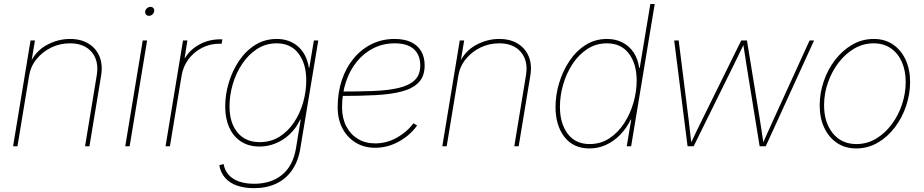

<svg xmlns="http://www.w3.org/2000/svg" viewBox="-20 -748 4728 982"><path d="M128.9 -360.8 69.3 0H46.9L136.2 -541H158.7L139.2 -423.8H133.3Q161.6 -486.3 218.8 -517.6Q275.9 -548.8 337.9 -548.8Q394 -548.8 432.9 -524.9Q471.7 -501 489 -459Q506.3 -417 497.1 -360.8L437.5 0H415L474.6 -361.3Q487.3 -435.5 449.5 -481Q411.6 -526.4 337.9 -526.4Q286.6 -526.4 242.2 -504.9Q197.8 -483.4 167.2 -446Q136.7 -408.7 128.9 -360.8Z M620.6 0 710 -541H732.4L643.1 0ZM741.7 -667Q732.4 -667 726.8 -673.8Q721.2 -680.7 722.7 -689.9Q724.1 -699.7 732.2 -706.3Q740.2 -712.9 749.5 -712.9Q759.3 -712.9 764.6 -706.3Q770 -699.7 768.6 -689.9Q767.1 -680.7 759.3 -673.8Q751.5 -667 741.7 -667Z M826.7 0 916 -541H938.5L924.3 -452.1H926.8Q953.1 -495.6 1001.2 -521.2Q1049.3 -546.9 1105.5 -546.9Q1109.9 -546.9 1111.3 -546.9Q1112.8 -546.9 1117.2 -546.9L1113.8 -524.4Q1111.3 -524.4 1108.9 -524.4Q1106.4 -524.4 1102.1 -524.4Q1054.2 -524.4 1012.9 -503.2Q971.7 -481.9 944.1 -445.1Q916.5 -408.2 908.7 -360.4L849.1 0Z M1278.8 214.4Q1230.5 214.4 1192.9 201.4Q1155.3 188.5 1131.8 162.1Q1108.4 135.7 1101.6 97.2L1123.5 90.8Q1129.9 125 1150.4 147.2Q1170.9 169.4 1203.9 180.7Q1236.8 191.9 1279.8 191.9Q1367.2 191.9 1423.3 145.5Q1479.5 99.1 1494.1 8.8L1518.1 -136.7H1515.6Q1494.6 -92.3 1461.7 -61.3Q1428.7 -30.3 1388.9 -14.4Q1349.1 1.5 1307.6 1.5Q1252.4 1.5 1213.1 -23.9Q1173.8 -49.3 1152.8 -95.5Q1131.8 -141.6 1131.8 -203.6Q1131.8 -263.7 1149.9 -324.5Q1168 -385.3 1202.1 -436.3Q1236.3 -487.3 1285.2 -518.1Q1334 -548.8 1395.5 -548.8Q1429.2 -548.8 1457.3 -538.3Q1485.4 -527.8 1506.6 -508.3Q1527.8 -488.8 1541.3 -461.7Q1554.7 -434.6 1559.6 -401.4H1562L1585.4 -541H1607.9L1516.1 10.7Q1505.4 77.1 1473.4 122.8Q1441.4 168.5 1392.1 191.4Q1342.8 214.4 1278.8 214.4ZM1308.1 -21Q1365.2 -21 1409.4 -48.8Q1453.6 -76.7 1484.1 -122.6Q1514.6 -168.5 1530.5 -224.4Q1546.4 -280.3 1546.4 -337.4Q1546.4 -421.4 1507.1 -473.9Q1467.8 -526.4 1395 -526.4Q1339.4 -526.4 1294.9 -497.6Q1250.5 -468.8 1218.8 -421.4Q1187 -374 1170.4 -317.1Q1153.8 -260.3 1153.8 -204.1Q1153.8 -120.1 1194.6 -70.6Q1235.4 -21 1308.1 -21Z M1898.9 7.8Q1842.3 7.8 1799.1 -18.6Q1755.9 -44.9 1731.4 -91.6Q1707 -138.2 1707 -199.2Q1707 -274.4 1728.3 -338.1Q1749.5 -401.9 1788.8 -449.2Q1828.1 -496.6 1881.3 -522.7Q1934.6 -548.8 1998.5 -548.8Q2048.3 -548.8 2082.5 -532.5Q2116.7 -516.1 2134.3 -485.8Q2151.9 -455.6 2151.9 -413.6Q2151.9 -358.4 2121.8 -326.9Q2091.8 -295.4 2036.1 -280.5Q1980.5 -265.6 1901.6 -261.5Q1822.8 -257.3 1726.1 -257.3V-279.8Q1816.9 -279.8 1891.1 -282.7Q1965.3 -285.6 2018.6 -298.1Q2071.8 -310.5 2100.6 -337.6Q2129.4 -364.7 2129.4 -412.6Q2129.4 -467.3 2096.4 -496.8Q2063.5 -526.4 1998.5 -526.4Q1939.9 -526.4 1890.6 -501.7Q1841.3 -477.1 1805.2 -432.9Q1769 -388.7 1749.3 -329.1Q1729.5 -269.5 1729.5 -199.2Q1729.5 -143.6 1751 -102.1Q1772.5 -60.5 1810.5 -37.6Q1848.6 -14.6 1898.9 -14.6Q1957.5 -14.6 2009.5 -43.7Q2061.5 -72.8 2094.7 -117.7L2113.3 -106Q2077.6 -56.2 2020.3 -24.2Q1962.9 7.8 1898.9 7.8Z M2324.2 -360.8 2264.6 0H2242.2L2331.5 -541H2354L2334.5 -423.8H2328.6Q2356.9 -486.3 2414.1 -517.6Q2471.2 -548.8 2533.2 -548.8Q2589.4 -548.8 2628.2 -524.9Q2667 -501 2684.3 -459Q2701.7 -417 2692.4 -360.8L2632.8 0H2610.4L2669.9 -361.3Q2682.6 -435.5 2644.8 -481Q2606.9 -526.4 2533.2 -526.4Q2481.9 -526.4 2437.5 -504.9Q2393.1 -483.4 2362.5 -446Q2332 -408.7 2324.2 -360.8Z M2995.1 11.2Q2912.6 11.2 2866.9 -47.6Q2821.3 -106.4 2821.3 -200.7Q2821.3 -261.7 2839.6 -323Q2857.9 -384.3 2892.1 -435.5Q2926.3 -486.8 2974.9 -517.8Q3023.4 -548.8 3084.5 -548.8Q3129.4 -548.8 3164.3 -530.5Q3199.2 -512.2 3221.2 -479Q3243.2 -445.8 3249 -400.9H3252L3306.2 -727.5H3328.6L3208 0H3185.5L3208.5 -136.7H3206.1Q3184.6 -92.3 3152.1 -58.8Q3119.6 -25.4 3079.6 -7.1Q3039.6 11.2 2995.1 11.2ZM2995.6 -11.2Q3052.2 -11.2 3096.7 -40.5Q3141.1 -69.8 3172.4 -117.9Q3203.6 -166 3220 -223.1Q3236.3 -280.3 3236.3 -336.4Q3236.3 -420.9 3196.8 -473.6Q3157.2 -526.4 3084 -526.4Q3028.8 -526.4 2984.4 -497.6Q2939.9 -468.8 2908.4 -420.9Q2877 -373 2860.4 -315.9Q2843.8 -258.8 2843.8 -201.7Q2843.8 -117.2 2883.3 -64.2Q2922.9 -11.2 2995.6 -11.2Z M3496.6 0 3428.2 -541H3451.2L3501.5 -140.6Q3505.4 -107.4 3509 -75.9Q3512.7 -44.4 3516.6 -11.2H3511.2Q3526.9 -44.4 3542 -76.2Q3557.1 -107.9 3573.7 -140.6L3771 -541H3800.3L3865.7 -140.6Q3871.1 -107.9 3875.7 -76.2Q3880.4 -44.4 3885.3 -11.2H3879.9Q3894.5 -44.4 3908.7 -75.9Q3922.9 -107.4 3938 -140.6L4120.6 -541H4143.6L3896.5 0H3865.2L3796.9 -421.9Q3793.9 -440.4 3791.3 -458.5Q3788.6 -476.6 3785.6 -494.6Q3782.7 -512.7 3780.3 -531.2H3789.1Q3780.3 -512.7 3771.2 -494.6Q3762.2 -476.6 3753.7 -458.5Q3745.1 -440.4 3735.8 -421.9L3527.8 0Z M4359.4 11.2Q4302.7 11.2 4260.7 -17.1Q4218.8 -45.4 4195.6 -95Q4172.4 -144.5 4172.4 -209Q4172.4 -271.5 4192.9 -331.8Q4213.4 -392.1 4250.7 -440.9Q4288.1 -489.7 4338.6 -519.3Q4389.2 -548.8 4449.2 -548.8Q4505.4 -548.8 4547.1 -520.5Q4588.9 -492.2 4611.8 -442.6Q4634.8 -393.1 4634.8 -329.1Q4634.8 -267.1 4614.5 -206.5Q4594.2 -146 4557.1 -96.9Q4520 -47.9 4469.5 -18.3Q4418.9 11.2 4359.4 11.2ZM4359.9 -11.2Q4415 -11.2 4461.2 -39.1Q4507.3 -66.9 4541.3 -112.8Q4575.2 -158.7 4593.8 -215.1Q4612.3 -271.5 4612.3 -328.1Q4612.3 -386.7 4592.5 -431.4Q4572.8 -476.1 4535.9 -501.2Q4499 -526.4 4448.7 -526.4Q4395.5 -526.4 4349.6 -499.8Q4303.7 -473.1 4269 -427.7Q4234.4 -382.3 4214.6 -325.9Q4194.8 -269.5 4194.8 -210Q4194.8 -121.6 4239.5 -66.4Q4284.2 -11.2 4359.9 -11.2Z"/></svg>

Font: Inter 17pt Thin
Style: Italic
Weight: 250
Italic angle: -9.3988°
Version: Version 4.001;git-66647c0bb